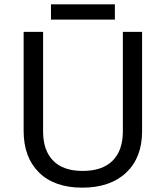

<svg xmlns="http://www.w3.org/2000/svg" viewBox="-20 -862 771 892"><path d="M640.1 -713.9V-252Q640.1 -129.9 566.4 -60.1Q492.2 9.8 362.3 9.8Q232.4 9.8 161.1 -60.8Q89.8 -131.3 89.8 -253.9V-713.9H180.2V-251Q180.2 -163.6 226.8 -115.7Q273.4 -67.9 364.3 -67.9Q455.1 -67.9 502.9 -115.2Q550.8 -162.6 550.8 -252V-713.9ZM216.8 -841.8H513.7V-771H216.8Z"/></svg>

Font: NotoSans
Style: Regular
Weight: 400
Designer: Monotype Design team
Foundry: Monotype Imaging Inc.
Version: Version 1.04